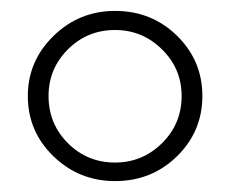

<svg xmlns="http://www.w3.org/2000/svg" viewBox="-20 -776 422 352"><path d="M191 -444Q125 -444 78 -489.5Q31 -535 31 -600Q31 -664 78 -710Q125 -756 191 -756Q258 -756 304.5 -710.5Q351 -665 351 -600Q351 -535 304.5 -489.5Q258 -444 191 -444ZM191 -478Q241 -478 277 -513.5Q313 -549 313 -600Q313 -650 277 -685.5Q241 -721 191 -721Q140 -721 104.5 -685.5Q69 -650 69 -600Q69 -549 104.5 -513.5Q140 -478 191 -478Z"/></svg>

Font: Oakes Grotesk Light
Style: Regular
Weight: 300
Designer: Samuel Oakes
Foundry: Samuel Oakes
Version: Version 1.000;PS 001.000;hotconv 1.0.88;makeotf.lib2.5.64775